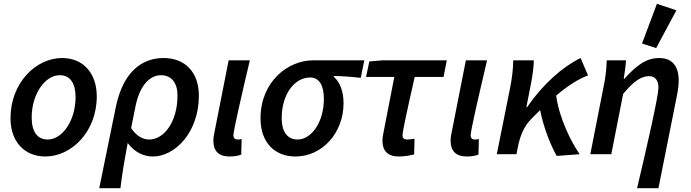

<svg xmlns="http://www.w3.org/2000/svg" viewBox="-20 -808 3622 1006"><path d="M218 12C352 12 487 -115 487 -303C487 -426 415 -504 305 -504C170 -504 35 -376 35 -188C35 -66 108 12 218 12ZM230 -77C175 -77 146 -119 146 -192C146 -317 217 -414 293 -414C347 -414 376 -372 376 -300C376 -175 306 -77 230 -77Z M500 178H611C621 95 633 27 649 -59C685 -10 733 12 781 12C898 12 1022 -116 1022 -307C1022 -426 953 -504 837 -504C723 -504 625 -431 587 -248ZM762 -77C734 -77 698 -90 667 -137L690 -251C713 -365 768 -414 823 -414C879 -414 910 -373 910 -308C910 -169 839 -77 762 -77Z M1183 12C1209 12 1229 8 1244 2L1246 -80C1238 -77 1230 -77 1225 -77C1212 -77 1203 -83 1203 -99C1203 -122 1239 -279 1289 -492H1178L1105 -122C1100 -101 1098 -85 1098 -70C1098 -19 1124 12 1183 12Z M1527 12C1670 12 1780 -113 1780 -267C1780 -331 1761 -377 1729 -406V-410C1777 -409 1820 -406 1870 -400L1889 -492H1621C1489 -492 1345 -381 1345 -187C1345 -58 1423 12 1527 12ZM1539 -77C1490 -77 1456 -112 1456 -189C1456 -317 1525 -402 1605 -402C1656 -402 1677 -355 1677 -290C1677 -168 1612 -77 1539 -77Z M2070 12C2104 12 2129 6 2150 1L2152 -81C2137 -79 2127 -77 2112 -77C2099 -77 2089 -83 2089 -99C2089 -118 2115 -239 2153 -405H2304L2321 -492H1984L1915 -486L1898 -405H2046L1991 -122C1986 -101 1984 -85 1984 -70C1984 -19 2010 12 2070 12Z M2426 12C2452 12 2472 8 2487 2L2489 -80C2481 -77 2473 -77 2468 -77C2455 -77 2446 -83 2446 -99C2446 -122 2482 -279 2532 -492H2421L2348 -122C2343 -101 2341 -85 2341 -70C2341 -19 2367 12 2426 12Z M2583 0H2686L2692 -31C2706 -103 2727 -146 2761 -182C2778 -199 2794 -216 2810 -231C2830 -130 2870 -38 2897 9L3017 0C2973 -64 2911 -185 2894 -307C2956 -360 3011 -394 3061 -413L3022 -504C2926 -457 2825 -367 2742 -247H2738L2763 -374C2771 -415 2777 -463 2777 -492H2669C2669 -444 2661 -388 2653 -349Z M3318 178H3430L3527 -308C3533 -338 3536 -364 3536 -387C3536 -459 3504 -504 3434 -504C3364 -504 3313 -463 3251 -395H3248C3252 -422 3258 -458 3260 -492H3159C3157 -428 3150 -390 3142 -351L3073 0H3183L3245 -316C3302 -384 3340 -409 3381 -409C3412 -409 3430 -388 3430 -348C3430 -307 3374 -57 3318 178ZM3418 -556 3524 -754 3422 -788 3344 -580Z"/></svg>

Font: Source Sans Pro Semibold
Style: Italic
Weight: 600
Italic angle: -11°
Designer: Paul D. Hunt
Foundry: Adobe Systems Incorporated
Version: Version 3.006;hotconv 1.0.111;makeotfexe 2.5.65597